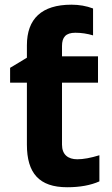

<svg xmlns="http://www.w3.org/2000/svg" viewBox="-20 -785 474 815"><path d="M308.1 -108.9C269 -108.9 243.2 -128.4 243.2 -170.9V-434.1H396V-545.9H243.2V-589.8C243.2 -627 259.3 -646 299.8 -646C325.7 -646 350.6 -642.1 375 -634.8V-749C346.7 -759.8 315.9 -765.1 283.2 -765.1C156.2 -765.1 94.2 -704.6 94.2 -592.8V-540L22.9 -497.1V-434.1H94.2V-170.9C94.2 -50.3 146 9.8 265.1 9.8C319.3 9.8 364.7 1.5 401.9 -15.1V-126C365.2 -114.7 334 -108.9 308.1 -108.9Z"/></svg>

Font: Noto Reveo Sans
Style: Bold
Weight: 700
Designer: Monotype Design team
Foundry: Monotype Imaging Inc.
Version: Version 1.04